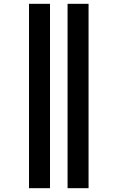

<svg xmlns="http://www.w3.org/2000/svg" viewBox="-20 -843 616 1006"><path d="M334 143H444V-823H334ZM132 143H242V-823H132Z"/></svg>

Font: Iosevka Sparkle Extrabold
Style: Regular
Weight: 800
Designer: Belleve Invis
Foundry: Belleve Invis
Version: Version 4.5.0; ttfautohint (v1.8.3)